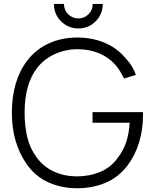

<svg xmlns="http://www.w3.org/2000/svg" viewBox="-20 -960 802 995"><path d="M259.5 -939.5H311.5Q311.5 -908 333 -886.5Q355 -864.5 386.5 -864.5Q417 -864.5 439 -886.5Q460.5 -908 460.5 -939.5H512.5Q512.5 -886.5 475.5 -849.5Q438.5 -812.5 386.5 -812.5Q333.5 -812.5 296.5 -849.5Q259.5 -886.5 259.5 -939.5ZM721 -379V-359.5Q721 -290 701 -222.5Q680.5 -155 640.5 -102Q593.5 -40.5 526.5 -12.5Q459.5 15.5 380 15.5Q298.5 15.5 230.8 -15Q163 -45.5 119 -108.5Q41.5 -219 41.5 -375Q41.5 -541.5 121 -646Q166 -704.5 232.8 -735Q299.5 -765.5 380 -765.5Q458 -765.5 523 -738.2Q588 -711 633.5 -655Q666 -622 684.5 -572L623 -553Q602.5 -593.5 586.5 -613.5Q550.5 -659 497.5 -682Q444.5 -705 382.5 -705Q319.5 -705 263.5 -679.5Q208 -654.5 171 -606Q107.5 -522.5 107.5 -375Q107.5 -306 121.5 -248.2Q135.5 -190.5 171 -142.5Q207 -94.5 261 -70.2Q315 -46 378 -46Q442.5 -46 497.2 -68.2Q552 -90.5 587.5 -138.5Q619 -178 634 -223.8Q649 -269.5 652 -324H459.5V-379Z"/></svg>

Font: Russisch Sans Light
Style: Regular
Weight: 300
Designer: Michael Sharanda (font) & Cristiano Sobral (main changes)
Foundry: Michael Sharanda
Version: Version 2.00;September 8, 2020;FontCreator 13.0.0.2681 64-bi